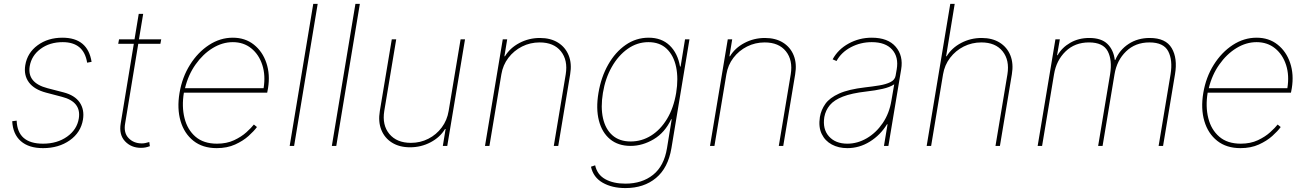

<svg xmlns="http://www.w3.org/2000/svg" viewBox="-20 -747 6693 983"><path d="M448.9 -430.4 426.1 -426.1Q409.4 -531.2 301.1 -531.2Q234.4 -531.2 187.9 -496.8Q141.3 -462.4 132.1 -407.7Q118.3 -322.8 223 -295.5L305.4 -274.1Q362.9 -259.2 388 -222.5Q413 -185.7 404.8 -134.9Q393.8 -68.5 337.2 -28.6Q280.5 11.4 200.3 11.4Q127.1 11.4 86.5 -24.5Q45.8 -60.4 42.6 -126.4L65.3 -129.3Q69.6 -11.4 200.3 -11.4Q272.7 -11.4 323.5 -47.4Q374.3 -83.5 383.5 -140.6Q397 -225.9 296.9 -251.4L215.9 -272.7Q155.2 -288.7 128 -325.3Q100.9 -361.9 109.4 -413.4Q120 -476.9 172.8 -515.4Q225.5 -554 299.7 -554Q429.3 -554 448.9 -430.4Z M805.4 -545.5 801.1 -522.7H687.9L620.7 -115.1Q612.2 -67.1 638.3 -40Q664.4 -12.8 706 -12.8Q715.6 -12.8 724.6 -14.7Q733.7 -16.7 744.3 -19.9L747.2 1.4Q735.4 5.7 725 7.8Q714.5 9.9 701.7 9.9Q651.6 9.9 620 -23.8Q588.4 -57.5 598 -115.1L665.1 -522.7H585.2L589.5 -545.5H668.7L690.3 -676.1H713.1L691.4 -545.5Z M1089.5 11.4Q1017.8 11.4 970.5 -25.9Q923.3 -63.2 904.5 -127.1Q885.7 -191.1 899.1 -271.3Q912.6 -351.6 952.8 -415.5Q992.9 -479.4 1050.1 -516.7Q1107.2 -554 1171.9 -554Q1235.1 -554 1279.7 -518.6Q1324.2 -483.3 1343.9 -424.5Q1363.6 -365.8 1352.3 -295.5L1348 -272.7H921.5Q909.8 -201.7 924.7 -142.2Q939.6 -82.7 981 -47.1Q1022.4 -11.4 1090.9 -11.4Q1140.6 -11.4 1178.4 -29.1Q1216.3 -46.9 1241.7 -70Q1267 -93 1279.8 -109.4L1295.5 -96.6Q1280.5 -76 1252.5 -50.8Q1224.4 -25.6 1183.6 -7.1Q1142.8 11.4 1089.5 11.4ZM927.2 -295.5H1329.5Q1340.2 -360.8 1323 -414.2Q1305.8 -467.7 1266.5 -499.5Q1227.3 -531.2 1171.9 -531.2Q1118.3 -531.2 1068.4 -500.5Q1018.5 -469.8 981 -416.5Q943.5 -363.3 927.2 -295.5Z M1606.5 -727.3 1485.8 0H1463.1L1583.8 -727.3Z M1822.4 -727.3 1701.7 0H1679L1799.7 -727.3Z M2277 -179 2338.1 -545.5H2360.8L2269.9 0H2247.2L2261.4 -86.6H2258.5Q2233 -44 2184.5 -18.5Q2136 7.1 2079.5 7.1Q2024.9 7.1 1986.9 -16.7Q1948.9 -40.5 1932.2 -82.4Q1915.5 -124.3 1924.7 -179L1985.8 -545.5H2008.5L1947.4 -179Q1935.7 -106.5 1973.5 -61.1Q2011.4 -15.6 2083.8 -15.6Q2132.1 -15.6 2173.1 -36.6Q2214.1 -57.5 2241.7 -94.5Q2269.2 -131.4 2277 -179Z M2546.9 -366.5 2485.8 0H2463.1L2554 -545.5H2576.7L2562.5 -458.8H2565.3Q2590.9 -501.4 2639.4 -527Q2687.9 -552.6 2744.3 -552.6Q2799 -552.6 2837 -528.8Q2875 -505 2891.7 -463.1Q2908.4 -421.2 2899.1 -366.5L2838.1 0H2815.3L2876.4 -366.5Q2888.1 -438.9 2851.7 -484.4Q2815.3 -529.8 2742.9 -529.8Q2694.6 -529.8 2652.9 -508.9Q2611.2 -487.9 2582.9 -451Q2554.7 -414.1 2546.9 -366.5Z M3181.8 215.9Q3113.6 215.9 3065.5 188.4Q3017.4 160.9 3005.7 106.5L3027 99.4Q3037.6 147.4 3078.8 170.3Q3120 193.2 3181.8 193.2Q3267 193.2 3323.5 148.1Q3380 103 3394.9 11.4L3419 -136.4H3416.2Q3384.2 -68.2 3326.9 -34.1Q3269.5 0 3208.8 0Q3144.9 0 3103.3 -34.4Q3061.8 -68.9 3046.2 -130Q3030.5 -191.1 3044 -271.3Q3057.5 -352.3 3093.8 -416.2Q3130 -480.1 3183.2 -517Q3236.5 -554 3301.1 -554Q3367.2 -554 3408.6 -514.2Q3449.9 -474.4 3461.6 -406.2H3464.5L3487.2 -545.5H3509.9L3417.6 11.4Q3400.6 112.6 3338.6 164.2Q3276.6 215.9 3181.8 215.9ZM3208.8 -22.7Q3265.6 -22.7 3313.7 -52.9Q3361.9 -83.1 3395.4 -138.8Q3429 -194.6 3441.8 -271.3Q3453.8 -345.2 3441.6 -403.9Q3429.3 -462.7 3393.6 -497Q3358 -531.2 3299.7 -531.2Q3242.2 -531.2 3193.7 -497Q3145.2 -462.7 3112 -403.9Q3078.8 -345.2 3066.8 -271.3Q3054.7 -197.4 3067.3 -141.5Q3079.9 -85.6 3115.6 -54.2Q3151.3 -22.7 3208.8 -22.7Z M3698.9 -366.5 3637.8 0H3615.1L3706 -545.5H3728.7L3714.5 -458.8H3717.3Q3742.9 -501.4 3791.4 -527Q3839.8 -552.6 3896.3 -552.6Q3951 -552.6 3989 -528.8Q4027 -505 4043.7 -463.1Q4060.4 -421.2 4051.1 -366.5L3990.1 0H3967.3L4028.4 -366.5Q4040.1 -438.9 4003.7 -484.4Q3967.3 -529.8 3894.9 -529.8Q3846.6 -529.8 3804.9 -508.9Q3763.1 -487.9 3734.9 -451Q3706.7 -414.1 3698.9 -366.5Z M4318.2 11.4Q4273.4 11.4 4238.8 -7.1Q4204.2 -25.6 4187 -61.1Q4169.7 -96.6 4177.6 -147.7Q4183.9 -184.7 4205.8 -215.4Q4227.6 -246.1 4275.7 -267.9Q4323.9 -289.8 4409.1 -299.7Q4447.4 -304 4481.9 -309.7Q4516.3 -315.3 4539.1 -326.7Q4561.8 -338.1 4565.3 -359.4L4571 -392Q4581.7 -454.9 4547.6 -493.1Q4513.5 -531.2 4443.2 -531.2Q4385.7 -531.2 4336.5 -505.3Q4287.3 -479.4 4262.8 -434.7L4242.9 -443.2Q4270.6 -494.3 4324.9 -524.1Q4379.3 -554 4443.2 -554Q4526.3 -554 4565.9 -507.6Q4605.5 -461.3 4593.8 -392L4528.4 0H4505.7L4524.1 -110.8H4521.3Q4487.2 -55.4 4433.6 -22Q4380 11.4 4318.2 11.4ZM4318.2 -11.4Q4370 -11.4 4417.8 -39.2Q4465.6 -67.1 4499.5 -117Q4533.4 -166.9 4544 -233L4558.2 -315.3Q4535.9 -300.4 4498.8 -292.1Q4461.6 -283.7 4414.8 -278.4Q4340.2 -269.9 4295.5 -252.5Q4250.7 -235.1 4228.7 -208.8Q4206.7 -182.5 4200.3 -147.7Q4190.7 -85.9 4224.1 -48.7Q4257.5 -11.4 4318.2 -11.4Z M4808.2 -366.5 4747.2 0H4724.4L4845.2 -727.3H4867.9L4823.9 -458.8H4826.7Q4852.3 -501.4 4900.7 -527Q4949.2 -552.6 5005.7 -552.6Q5060.4 -552.6 5098.4 -528.8Q5136.4 -505 5153.1 -463.1Q5169.7 -421.2 5160.5 -366.5L5099.4 0H5076.7L5137.8 -366.5Q5149.5 -438.9 5113.1 -484.4Q5076.7 -529.8 5004.3 -529.8Q4956 -529.8 4914.2 -508.9Q4872.5 -487.9 4844.3 -451Q4816.1 -414.1 4808.2 -366.5Z M5292.6 0 5383.5 -545.5H5406.2L5392 -464.5H5394.9Q5417.3 -503.9 5459.9 -528.2Q5502.5 -552.6 5556.8 -552.6Q5618.6 -552.6 5649.9 -522Q5681.1 -491.5 5687.5 -440.3H5690.3Q5711.6 -491.5 5758.2 -522Q5804.7 -552.6 5866.5 -552.6Q5948.5 -552.6 5979 -500.5Q6009.6 -448.5 5995.7 -366.5L5934.7 0H5911.9L5973 -366.5Q5984.7 -438.9 5961.1 -484.4Q5937.5 -529.8 5865.1 -529.8Q5792.6 -529.8 5745.2 -483.8Q5697.8 -437.9 5686.1 -366.5L5625 0H5602.3L5663.4 -366.5Q5675.1 -438.9 5651.5 -484.4Q5627.8 -529.8 5555.4 -529.8Q5483 -529.8 5435.5 -483.8Q5388.1 -437.9 5376.4 -366.5L5315.3 0Z M6331 11.4Q6259.2 11.4 6212 -25.9Q6164.8 -63.2 6146 -127.1Q6127.1 -191.1 6140.6 -271.3Q6154.1 -351.6 6194.2 -415.5Q6234.4 -479.4 6291.5 -516.7Q6348.7 -554 6413.4 -554Q6476.6 -554 6521.1 -518.6Q6565.7 -483.3 6585.4 -424.5Q6605.1 -365.8 6593.8 -295.5L6589.5 -272.7H6163Q6151.3 -201.7 6166.2 -142.2Q6181.1 -82.7 6222.5 -47.1Q6263.8 -11.4 6332.4 -11.4Q6382.1 -11.4 6419.9 -29.1Q6457.7 -46.9 6483.1 -70Q6508.5 -93 6521.3 -109.4L6536.9 -96.6Q6522 -76 6494 -50.8Q6465.9 -25.6 6425.1 -7.1Q6384.2 11.4 6331 11.4ZM6168.7 -295.5H6571Q6581.7 -360.8 6564.5 -414.2Q6547.2 -467.7 6508 -499.5Q6468.8 -531.2 6413.4 -531.2Q6359.7 -531.2 6309.8 -500.5Q6259.9 -469.8 6222.5 -416.5Q6185 -363.3 6168.7 -295.5Z"/></svg>

Font: Inter UI Thin
Style: Italic
Weight: 100
Italic angle: -9.39999°
Designer: Rasmus Andersson
Foundry: rsms
Version: 3.2;8d6f07862